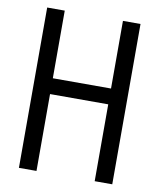

<svg xmlns="http://www.w3.org/2000/svg" viewBox="-82 -795 715 861"><g transform="rotate(10 275.0 -365.0)"><path d="M63 0V-730H143V-422H408V-730H488V0H408V-350H143V0Z"/></g></svg>

Font: M PLUS Code Latin SemiExpanded
Style: Regular
Weight: 400
Width: 6
Designer: Coji Morishita
Foundry: UNDERFOREST DESIGN
Version: Version 1.002; ttfautohint (v1.8.3)